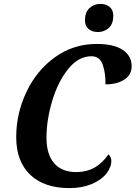

<svg xmlns="http://www.w3.org/2000/svg" viewBox="-20 -953 694 983"><path d="M63 -251Q63 -372 115.5 -482.5Q168 -593 262 -660.5Q356 -728 475 -728Q563 -728 608.5 -697.5Q654 -667 654 -614Q654 -570 616.5 -545.5Q579 -521 520 -521Q521 -578 506 -621.5Q491 -665 448 -665Q381 -665 328.5 -599Q276 -533 247 -435.5Q218 -338 218 -248Q218 -163 257 -117.5Q296 -72 371 -72Q474 -72 535 -163Q541 -158 545.5 -149Q550 -140 550 -130Q550 -96 524 -63.5Q498 -31 449 -10.5Q400 10 335 10Q206 10 134.5 -58.5Q63 -127 63 -251ZM415 -850Q415 -889 437.5 -911Q460 -933 494 -933Q523 -933 541.5 -917.5Q560 -902 560 -872Q560 -831 537 -810Q514 -789 481 -789Q452 -789 433.5 -804.5Q415 -820 415 -850Z"/></svg>

Font: Noto Serif Narrow
Style: Bold Italic
Weight: 700
Width: 4
Italic angle: -12°
Designer: Monotype Design Team
Foundry: Monotype Imaging Inc.
Version: Version 1.001